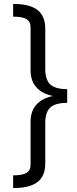

<svg xmlns="http://www.w3.org/2000/svg" viewBox="-20 -771 391 980"><path d="M47 -751Q106 -751 142 -736.5Q178 -722 194.5 -694Q211 -666 211 -627V-420Q211 -364 236.5 -340Q262 -316 323 -316V-246Q262 -246 236.5 -222Q211 -198 211 -142V65Q211 105 194.5 132.5Q178 160 142 174.5Q106 189 47 189V124Q96 124 116 111Q136 98 136 71V-149Q136 -203 165 -236Q194 -269 250 -281Q194 -293 165 -326Q136 -359 136 -413V-633Q136 -660 116 -673Q96 -686 47 -686Z"/></svg>

Font: Work Sans
Style: Regular
Weight: 400
Designer: Wei Huang
Foundry: Wei Huang
Version: Version 2.006; ttfautohint (v1.8.1.43-b0c9)